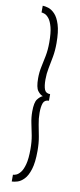

<svg xmlns="http://www.w3.org/2000/svg" viewBox="-101 -785 410 980"><g transform="rotate(10 104.5 -295.5)"><path d="M37 160V125Q43 125 53.8 120.8Q64.5 116.5 75.8 102.5Q87 88.5 94.8 59.5Q102.5 30.5 102.5 -19Q102.5 -58 96.5 -89.5Q90.5 -121 84.2 -150Q78 -179 78 -210Q78 -257.5 91 -274.2Q104 -291 117.5 -296.5Q104 -300.5 91 -317.5Q78 -334.5 78 -382.5Q78 -413.5 84.2 -442.2Q90.5 -471 96.5 -502.2Q102.5 -533.5 102.5 -572Q102.5 -622 94.8 -651Q87 -680 75.8 -694Q64.5 -708 53.8 -712Q43 -716 37 -716V-751Q49 -751 66.2 -745.8Q83.5 -740.5 100.2 -723.2Q117 -706 128.2 -670.5Q139.5 -635 139.5 -574.5Q139.5 -535 133.5 -502.8Q127.5 -470.5 121.8 -441.8Q116 -413 116 -382.5Q116 -349 123 -331Q130 -313 152.5 -313V-279Q130 -279 123 -260.8Q116 -242.5 116 -210Q116 -179.5 121.8 -150.5Q127.5 -121.5 133.5 -89.2Q139.5 -57 139.5 -16.5Q139.5 44 128.2 79.5Q117 115 100.2 132.2Q83.5 149.5 66.2 154.8Q49 160 37 160Z"/></g></svg>

Font: Imbue Thin 10pt Medium
Style: Regular
Weight: 500
Version: Version 1.102